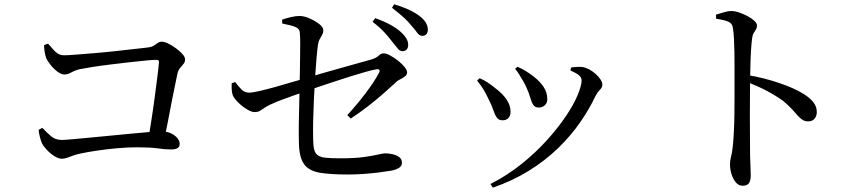

<svg xmlns="http://www.w3.org/2000/svg" viewBox="-20 -818 4020 889"><path d="M665 -160Q672 -205 680.5 -258.5Q689 -312 696 -365Q703 -418 708.5 -461.5Q714 -505 716 -530Q717 -541 705 -541Q692 -541 658.5 -538Q625 -535 581.5 -530Q538 -525 492.5 -519.5Q447 -514 409 -508Q371 -502 351 -498Q329 -493 311 -483Q293 -473 278 -473Q263 -473 245 -487Q227 -501 212.5 -519.5Q198 -538 193 -552Q189 -563 186.5 -580Q184 -597 184 -609L202 -616Q214 -604 224.5 -591Q235 -578 247.5 -570Q260 -562 277 -562Q293 -562 331 -565Q369 -568 418 -572Q467 -576 516.5 -581.5Q566 -587 606 -591.5Q646 -596 663 -598Q682 -600 692.5 -607Q703 -614 711 -619.5Q719 -625 729 -625Q741 -625 758.5 -616.5Q776 -608 794 -595Q812 -582 824.5 -568Q837 -554 837 -543Q837 -531 830 -522.5Q823 -514 814.5 -504Q806 -494 802 -479Q798 -458 790.5 -423.5Q783 -389 774.5 -344.5Q766 -300 757 -253Q748 -206 738 -160ZM266 -83Q251 -83 232 -95Q213 -107 197 -124Q181 -141 174 -155Q168 -170 163.5 -188.5Q159 -207 159 -217L176 -226Q195 -206 215.5 -188Q236 -170 266 -170Q278 -170 312 -173Q346 -176 393.5 -180.5Q441 -185 492.5 -190Q544 -195 591.5 -199.5Q639 -204 674 -207Q709 -210 722 -210Q748 -211 768.5 -202Q789 -193 800.5 -179.5Q812 -166 812 -152Q812 -139 802.5 -132.5Q793 -126 771 -126Q747 -126 710 -131Q673 -136 615 -136Q571 -136 521.5 -131.5Q472 -127 428.5 -120.5Q385 -114 357 -108Q332 -103 316.5 -97Q301 -91 289.5 -87Q278 -83 266 -83Z M1843 -581Q1831 -581 1821 -594Q1811 -607 1796 -625Q1781 -645 1759.5 -668.5Q1738 -692 1705 -717L1717 -734Q1757 -720 1787 -703.5Q1817 -687 1837 -669Q1855 -652 1862.5 -638Q1870 -624 1870 -610Q1870 -597 1863 -589Q1856 -581 1843 -581ZM1591 -10Q1509 -10 1459.5 -18.5Q1410 -27 1387.5 -58.5Q1365 -90 1364 -158Q1363 -196 1363.5 -243Q1364 -290 1365.5 -336Q1367 -382 1367 -415Q1368 -447 1368.5 -484Q1369 -521 1369.5 -556.5Q1370 -592 1370 -621.5Q1370 -651 1368 -668Q1367 -686 1345.5 -694Q1324 -702 1287 -709L1286 -727Q1309 -735 1330 -739.5Q1351 -744 1367 -744Q1388 -744 1414 -732.5Q1440 -721 1458.5 -706.5Q1477 -692 1477 -678Q1477 -666 1471.5 -656.5Q1466 -647 1460 -636Q1454 -625 1452 -609Q1449 -588 1445.5 -548.5Q1442 -509 1439 -460Q1436 -411 1433.5 -359Q1431 -307 1430 -259.5Q1429 -212 1430 -176Q1430 -145 1434.5 -126.5Q1439 -108 1451.5 -99Q1464 -90 1489 -87.5Q1514 -85 1557 -85Q1624 -85 1666 -91Q1708 -97 1731 -102.5Q1754 -108 1763 -108Q1779 -108 1797.5 -104Q1816 -100 1828.5 -90.5Q1841 -81 1841 -65Q1841 -49 1827 -40.5Q1813 -32 1793 -28Q1770 -24 1734.5 -19.5Q1699 -15 1661 -12.5Q1623 -10 1591 -10ZM1588 -285Q1634 -335 1673 -386.5Q1712 -438 1734 -479Q1740 -489 1736.5 -494Q1733 -499 1722 -497Q1704 -494 1672 -485Q1640 -476 1602 -464Q1564 -452 1524.5 -439Q1485 -426 1451 -414.5Q1417 -403 1395 -395Q1371 -387 1341.5 -376.5Q1312 -366 1282.5 -355Q1253 -344 1230 -333Q1212 -324 1201.5 -316.5Q1191 -309 1182 -304Q1173 -299 1158 -299Q1145 -299 1124 -311.5Q1103 -324 1085 -341.5Q1067 -359 1059 -374Q1054 -386 1053 -401.5Q1052 -417 1053 -433L1069 -438Q1084 -418 1098.5 -403.5Q1113 -389 1134 -389Q1148 -389 1181 -396.5Q1214 -404 1253.5 -415Q1293 -426 1329.5 -437Q1366 -448 1389 -454Q1419 -463 1461 -475.5Q1503 -488 1549 -500.5Q1595 -513 1635 -524.5Q1675 -536 1701 -543Q1723 -550 1733.5 -560.5Q1744 -571 1756 -571Q1769 -571 1787 -561Q1805 -551 1823 -537Q1841 -523 1853 -508Q1865 -493 1865 -483Q1865 -472 1855.5 -464.5Q1846 -457 1832.5 -450.5Q1819 -444 1809 -433Q1785 -411 1752.5 -382.5Q1720 -354 1682.5 -325Q1645 -296 1604 -269ZM1935 -652Q1922 -652 1912 -666Q1902 -680 1886 -698Q1871 -717 1850.5 -736Q1830 -755 1795 -782L1805 -798Q1846 -786 1876 -771.5Q1906 -757 1925 -742Q1944 -727 1952.5 -711.5Q1961 -696 1961 -681Q1961 -667 1954 -659.5Q1947 -652 1935 -652Z M2251 34Q2329 -6 2394.5 -58.5Q2460 -111 2511.5 -168Q2563 -225 2599.5 -279Q2636 -333 2654.5 -377.5Q2673 -422 2673 -446Q2673 -459 2660.5 -469.5Q2648 -480 2621 -492L2625 -506Q2635 -507 2649 -508Q2663 -509 2675 -508Q2690 -506 2706.5 -497.5Q2723 -489 2737.5 -476Q2752 -463 2760.5 -450Q2769 -437 2769 -426Q2769 -413 2758 -402.5Q2747 -392 2738 -375Q2709 -313 2665.5 -250.5Q2622 -188 2563 -131Q2504 -74 2429 -27.5Q2354 19 2262 51ZM2307 -261Q2289 -261 2280 -274Q2271 -287 2264 -308.5Q2257 -330 2243 -357Q2231 -384 2217.5 -405.5Q2204 -427 2189 -445L2201 -456Q2222 -447 2241 -434Q2260 -421 2273 -410Q2308 -384 2326 -356.5Q2344 -329 2344 -301Q2344 -283 2334.5 -272Q2325 -261 2307 -261ZM2475 -320Q2457 -320 2449 -332.5Q2441 -345 2435 -366.5Q2429 -388 2417 -414Q2411 -428 2402 -443Q2393 -458 2384 -473Q2375 -488 2365 -499L2376 -509Q2399 -499 2417 -487.5Q2435 -476 2453 -462Q2480 -441 2497 -415.5Q2514 -390 2514 -359Q2514 -340 2502 -330Q2490 -320 2475 -320Z M3419 42Q3400 42 3387 26.5Q3374 11 3367 -12Q3360 -35 3360 -58Q3360 -75 3365 -93Q3370 -111 3373 -141Q3376 -169 3378 -208.5Q3380 -248 3380.5 -292Q3381 -336 3381 -375.5Q3381 -415 3381 -442Q3381 -472 3381 -507Q3381 -542 3380.5 -575.5Q3380 -609 3378.5 -638Q3377 -667 3374 -685Q3372 -709 3352.5 -717.5Q3333 -726 3296 -731L3295 -750Q3315 -756 3333 -761.5Q3351 -767 3366 -767Q3383 -767 3403 -760Q3423 -753 3442 -743Q3461 -733 3473 -721.5Q3485 -710 3485 -700Q3485 -689 3480 -681.5Q3475 -674 3469.5 -664.5Q3464 -655 3462 -638Q3459 -612 3457 -579Q3455 -546 3454.5 -511.5Q3454 -477 3453 -447Q3453 -420 3452.5 -378Q3452 -336 3452 -286.5Q3452 -237 3452.5 -188.5Q3453 -140 3453 -99Q3454 -65 3455 -41.5Q3456 -18 3456 -6Q3456 19 3447.5 30.5Q3439 42 3419 42ZM3722 -256Q3707 -256 3696 -263Q3685 -270 3673.5 -283Q3662 -296 3646.5 -313Q3631 -330 3607 -350Q3574 -374 3533 -396Q3492 -418 3439 -438V-471Q3516 -458 3587 -434Q3658 -410 3701 -383Q3727 -367 3744.5 -346.5Q3762 -326 3762 -299Q3762 -282 3752 -269Q3742 -256 3722 -256Z"/></svg>

Font: Noto Serif SC ExtraLight Medium
Style: Regular
Weight: 500
Version: Version 2.002-H1;hotconv 1.1.0;makeotfexe 2.6.0